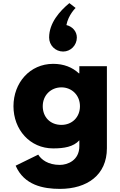

<svg xmlns="http://www.w3.org/2000/svg" viewBox="-20 -938 773 1233"><path d="M254.5 -256C254.5 -327 307.5 -377 374.5 -377C440.5 -377 493.5 -327 493.5 -256C493.5 -186 443.5 -136 374.5 -136C302.5 -136 254.5 -186 254.5 -256ZM80.5 126C134.5 251 257.5 275 364.5 275C539.5 275 666.5 186 666.5 14V-513H489.5V-467H486.5C444.5 -506 389.5 -528 321.5 -528C171.5 -528 66.5 -406 66.5 -256C66.5 -106 171.5 15 321.5 15C391.5 15 451.5 5 489.5 -37V1C489.5 92 413.5 121 364.5 121C287.5 121 244.5 86 225.5 55ZM385.5 -607C433.5 -607 473.5 -647 473.5 -697C473.5 -737 444.5 -768 406.5 -777C418.5 -842 465.5 -887 465.5 -887L425.5 -918C362.5 -866 295.5 -790 295.5 -697C295.5 -647 335.5 -607 385.5 -607Z"/></svg>

Font: Sztylet
Style: Bd
Weight: 700
Foundry: Cannot Into Space Fonts, PlusOne Fonts
Version: Version 0.12